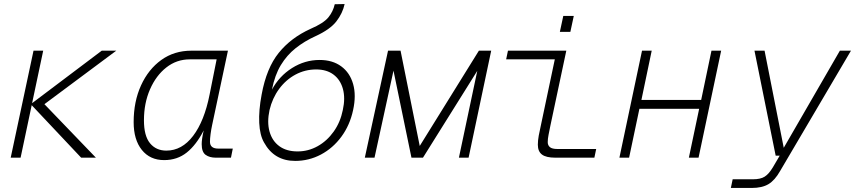

<svg xmlns="http://www.w3.org/2000/svg" viewBox="-20 -781 4240 951"><path d="M33 0 146 -530H194L139 -270L484 -530H556L200 -265L455 0H382L137 -260L82 0Z M793 12Q723 12 682.5 -38.5Q642 -89 642 -176Q642 -278 678.5 -358Q715 -438 779 -484Q843 -530 928 -530H1109L1031 -163Q1026 -140 1023 -117Q1020 -94 1020 -79Q1020 -45 1061 -45H1133L1124 0H1049Q1018 0 998.5 -14Q979 -28 979 -67Q979 -79 981.5 -96.5Q984 -114 989 -135Q952 -63 905 -25.5Q858 12 793 12ZM804 -35Q881 -35 936.5 -108Q992 -181 1018 -312L1053 -487H920Q855 -487 804 -447Q753 -407 723 -338.5Q693 -270 693 -185Q693 -108 723 -71.5Q753 -35 804 -35Z M1442 16Q1338 16 1288 -75Q1267 -111 1264 -172.5Q1261 -234 1276 -313Q1300 -444 1360.5 -519Q1421 -594 1518 -638Q1583 -666 1606.5 -695Q1630 -724 1638 -760L1687 -761Q1677 -715 1646 -675Q1615 -635 1543 -602Q1488 -577 1444.5 -542.5Q1401 -508 1371 -458.5Q1341 -409 1327 -337Q1363 -404 1426.5 -444Q1490 -484 1563 -484Q1627 -484 1670 -452.5Q1713 -421 1729 -365Q1745 -309 1729 -236Q1713 -161 1671 -104Q1629 -47 1569.5 -15.5Q1510 16 1442 16ZM1454 -31Q1507 -31 1553.5 -57Q1600 -83 1633 -129.5Q1666 -176 1678 -236Q1691 -295 1678.5 -340.5Q1666 -386 1632 -411.5Q1598 -437 1546 -437Q1491 -437 1443.5 -411.5Q1396 -386 1362.5 -340.5Q1329 -295 1315 -236Q1302 -176 1315 -129.5Q1328 -83 1363.5 -57Q1399 -31 1454 -31Z M1787 0 1902 -530H1964L2059 -58L2352 -530H2413L2301 0H2253L2344 -430L2075 0H2018L1929 -431L1835 0Z M2731 0Q2685 0 2664.5 -15.5Q2644 -31 2644 -64Q2644 -85 2648.5 -109.5Q2653 -134 2659 -160L2728 -487H2487L2496 -530H2785L2706 -158Q2701 -133 2697 -113Q2693 -93 2693 -77Q2693 -61 2704 -52Q2715 -43 2741 -43H2933L2924 0ZM2753 -623 2770 -702H2822L2805 -623Z M3048 0 3160 -530H3208L3157 -286H3453L3504 -530H3552L3440 0H3392L3443 -242H3147L3096 0Z M3600 150 3609 107H3709Q3747 107 3767.5 94Q3788 81 3808 48L3842 -10H3822L3717 -530H3767L3862 -49L4140 -530H4195L3844 66Q3818 112 3786.5 131Q3755 150 3703 150Z"/></svg>

Font: Geist Mono ExtraLight
Style: Italic
Weight: 200
Italic angle: -12°
Monospace: yes
Designer: Basement.studio, Andrés Briganti, Mateo Zaragoza
Foundry: Basement.studio, Vercel, Andrés Briganti, Guido Ferreyra, Mateo Zaragoza
Version: Version 1.500; ttfautohint (v1.8.4.7-5d5b)